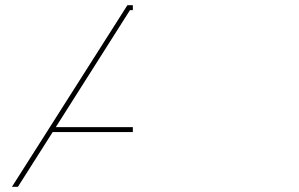

<svg xmlns="http://www.w3.org/2000/svg" viewBox="-20 -720 1153 740"><path d="M492 -230H195L481 -681H492V-700H471L26 0H49L183 -211H492Z"/></svg>

Font: Montserrat-Alt1 ExtBd
Style: Regular
Weight: 800
Designer: Differentunic
Foundry: Differentunic
Version: Version 7.222